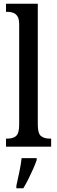

<svg xmlns="http://www.w3.org/2000/svg" viewBox="-20 -780 304 1021"><path d="M12 0V-43H22Q49 -43 65.5 -57Q82 -71 82 -117V-650Q82 -679 73 -693Q64 -707 50 -712Q36 -717 22 -717H12V-760H181V-117Q181 -71 197.5 -57Q214 -43 243 -43H252V0ZM67 208Q74 175 82.5 136Q91 97 95 61H175V71Q168 92 156 119Q144 146 130.5 173Q117 200 104 221H67Z"/></svg>

Font: Noto Serif ExtraCondensed Medium
Style: Regular
Weight: 500
Width: 2
Designer: Monotype Design Team
Foundry: Monotype Imaging Inc.
Version: Version 2.015